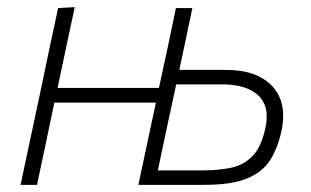

<svg xmlns="http://www.w3.org/2000/svg" viewBox="-20 -517 869 537"><path d="M37.5 0Q49.5 -56.5 60.5 -108.2Q71.5 -160 84.5 -220.5L95 -270Q108 -333 119.2 -385.8Q130.5 -438.5 142.5 -494.5L189 -497Q177 -440.5 165.5 -387Q154 -333.5 141 -271H424.5L449.5 -386.5Q460.5 -439 472 -494.5H518Q508.5 -450.5 500 -408.5Q491 -366.5 481.5 -321.5H612Q699 -321.5 741.5 -276Q772 -243 772 -193Q772 -173.5 767.5 -151.5Q758 -106.5 737.5 -72.2Q717 -38 673.8 -19Q630.5 0 552.5 0H367Q379 -56 390 -108Q401 -160 414 -220.5L416 -230H132L130 -220.5Q117.5 -160 106.5 -108.2Q95.5 -56.5 83.5 0ZM421.5 -40.5H548.5Q592 -40.5 627 -48Q662 -55.5 686.2 -80.5Q710.5 -105.5 722 -157.5Q726 -176 726 -191.5Q726 -208 721.5 -220.5Q712.5 -244.5 693 -257.8Q673.5 -271 650 -276Q626.5 -281 605 -281H472.5L471.5 -275Q458 -211.5 446 -156.5Q434 -101 421.5 -40.5Z"/></svg>

Font: Heraclito ExtraLight
Style: Italic
Weight: 200
Italic angle: -12°
Designer: Kostas Bartsokas (font) & Cristiano Sobral (main changes)
Foundry: Kostas Bartsokas (font) & Cristiano Sobral (main changes)
Version: Version 1.00;July 8, 2020;FontCreator 13.0.0.2655 64-bit